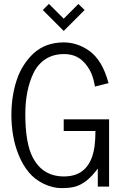

<svg xmlns="http://www.w3.org/2000/svg" viewBox="-20 -968 648 996"><path d="M202.1 -916 233.9 -947.8 310.5 -871.1 386.7 -947.3 418.9 -916 310.5 -807.6ZM154.3 -691.4Q216.8 -748 310.5 -748Q379.4 -748 439.9 -706.5Q510.7 -658.2 543 -536.6L472.2 -519Q471.7 -522.5 470.9 -528.6Q470.2 -534.7 465.6 -552.2Q460.9 -569.8 454.6 -585.7Q448.2 -601.6 435.3 -620.8Q422.4 -640.1 406.2 -654.3Q369.1 -687.5 312.5 -687.5Q255.9 -687.5 215.8 -661.1Q175.8 -634.8 153.8 -588.9Q111.3 -501 111.3 -375Q111.3 -224.6 150.4 -150.4Q201.7 -52.7 312 -52.7Q449.2 -52.7 470.7 -210.9Q475.1 -245.1 475.1 -288.6H310.5V-349.1H545.9V0H487.3V-93.8Q432.1 -17.6 370.6 0Q343.3 7.8 298.3 7.8Q253.4 7.8 206.8 -14.6Q160.2 -37.1 129.4 -74.2Q98.6 -111.3 77.9 -161.4Q57.1 -211.4 48.1 -264.6Q39.1 -317.9 39.1 -369.4Q39.1 -420.9 45.9 -465.3Q52.7 -509.8 66.4 -551.8Q80.1 -593.8 102.8 -629.2Q125.5 -664.6 154.3 -691.4Z"/></svg>

Font: News Cycle
Style: Regular
Weight: 500
Version: Version 0.5.2